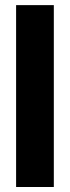

<svg xmlns="http://www.w3.org/2000/svg" viewBox="-20 -748 280 768"><path d="M44.4 -727.5H195.3V0H44.4Z"/></svg>

Font: Inter Tight Stencil
Style: Bold
Weight: 700
Designer: Rasmus Andersson
Foundry: rsms
Version: Version 3.004;Glyphs 3.1.2 (3151)